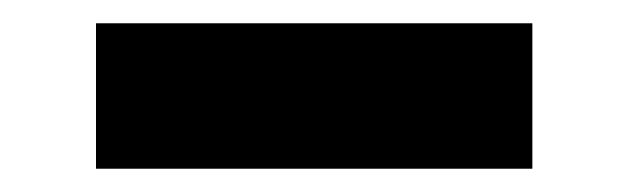

<svg xmlns="http://www.w3.org/2000/svg" viewBox="-20 -395 540 165"><path d="M62.5 -250V-375H437.5V-250Z"/></svg>

Font: Oldtimer
Style: Regular
Weight: 400
Designer: GGBotNet
Foundry: GGBotNet
Version: 1.00